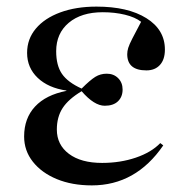

<svg xmlns="http://www.w3.org/2000/svg" viewBox="-20 -547 559 581"><path d="M258 14Q198 14 152 -5Q106 -24 79.5 -57.5Q53 -91 53 -134Q53 -189 86 -224.5Q119 -260 181 -272V-273Q126 -281 94 -311.5Q62 -342 62 -387Q62 -429 88.5 -460.5Q115 -492 162.5 -509.5Q210 -527 272 -527Q367 -527 423 -492Q479 -457 479 -397Q479 -367 464 -350.5Q449 -334 423 -334Q365 -334 365 -383Q365 -392 368 -402Q371 -412 380.5 -430.5Q390 -449 407 -481Q389 -495 358 -502.5Q327 -510 291 -510Q226 -510 188 -478Q150 -446 150 -392Q150 -349 167.5 -323.5Q185 -298 227 -279Q253 -305 268.5 -314.5Q284 -324 303 -324Q324 -324 337.5 -310.5Q351 -297 351 -276Q351 -254 337 -240.5Q323 -227 297 -227Q265 -227 227 -271Q187 -247 169.5 -220Q152 -193 152 -155Q152 -109 188.5 -81.5Q225 -54 289 -54Q344 -54 391 -70Q438 -86 465 -114L474 -107Q391 14 258 14Z"/></svg>

Font: Literata 72pt
Style: Regular
Weight: 400
Designer: Latin by Veronika Burian and Jose Scaglione. Greek by Irene Vlachou. Cyrillic by Vera Evstafieva.
Foundry: TypeTogether
Version: Version 3.002